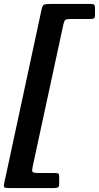

<svg xmlns="http://www.w3.org/2000/svg" viewBox="-71 -800 500 970"><path d="M182 -780Q157.5 -780 150.2 -775.8Q143 -771.5 139 -752L-49.5 125Q-53.5 142.5 -49.2 146.2Q-45 150 -23.5 150H201Q215.5 150 221.8 146.8Q228 143.5 228 128.5V97Q228 81.5 224.5 77.8Q221 74 206.5 74H122.5Q95 74 92.5 67Q90 60 94.5 39.5L249.5 -678Q253 -694 258.8 -699Q264.5 -704 284.5 -704H384.5Q398.5 -704 403.8 -707.2Q409 -710.5 409 -725V-756Q409 -771 405.2 -775.5Q401.5 -780 387 -780Z"/></svg>

Font: Besley SemiBold
Style: Italic
Weight: 600
Italic angle: -13°
Designer: Owen Earl
Foundry: indestructible type*
Version: Version 2.001